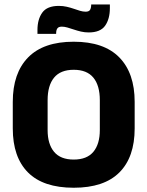

<svg xmlns="http://www.w3.org/2000/svg" viewBox="-20 -844 675 879"><path d="M317.5 15.5Q178 15.5 108.2 -54.5Q38.5 -124.5 38.5 -256V-377.5Q38.5 -509.5 108.8 -581.2Q179 -653 317.5 -653Q456 -653 526.2 -581.2Q596.5 -509.5 596.5 -377.5V-256Q596.5 -124.5 526.5 -54.5Q456.5 15.5 317.5 15.5ZM317.5 -113.5Q378 -113.5 407.5 -149Q437 -184.5 437 -248.5V-385.5Q437 -452.5 407.5 -488.5Q378 -524.5 317.5 -524.5Q257 -524.5 227.5 -488.5Q198 -452.5 198 -385.5V-248.5Q198 -184.5 227.5 -149Q257 -113.5 317.5 -113.5ZM386 -695.5Q367.5 -695.5 350.5 -699.5Q333.5 -703.5 318 -708.8Q302.5 -714 288.8 -718Q275 -722 263 -722Q248.5 -722 242.8 -714.2Q237 -706.5 237 -691V-689H151.5V-707Q151.5 -755.5 173.5 -786.2Q195.5 -817 249.5 -817Q268.5 -817 285.8 -813Q303 -809 318 -803.8Q333 -798.5 346.5 -794.5Q360 -790.5 372 -790.5Q386.5 -790.5 391.8 -798.2Q397 -806 397.5 -821.5V-823.5H483V-807Q483 -757 461.2 -726.2Q439.5 -695.5 386 -695.5Z"/></svg>

Font: Anek Devanagari
Style: Bold
Weight: 700
Designer: Kailash Malviya (Devanagari) & Yesha Goshar (Latin)
Foundry: Ek Type
Version: Version 1.003